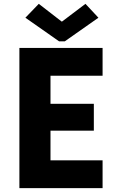

<svg xmlns="http://www.w3.org/2000/svg" viewBox="-20 -966 602 986"><path d="M79.6 0V-719.7H506.8V-577.1H239.3V-433.1H461.9V-294.9H239.3V-142.6H506.8V0ZM179.2 -946.3 296.4 -855.5H298.8L418.9 -946.3L485.4 -875L313 -753.9H283.2L110.4 -875Z"/></svg>

Font: Reddit Mono ExtraBold
Style: Regular
Weight: 800
Monospace: yes
Designer: Stephen Hutchings
Foundry: Reddit
Version: Version 1.014